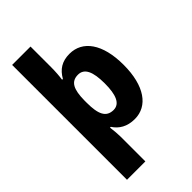

<svg xmlns="http://www.w3.org/2000/svg" viewBox="-295 -851 1182 1182"><g transform="rotate(-45 295.5 -260.0)"><path d="M552 -275C552 -459 477 -559 364 -559C298 -559 256 -531 226 -478H219C223 -504 226 -543 226 -581V-760H66V240H226V23C226 2 223 -31 219 -61H226C254 -18 298 10 365 10C477 10 552 -92 552 -275ZM389 -276C389 -177 366 -122 312 -122C248 -122 226 -171 226 -270V-290C227 -386 249 -431 310 -431C365 -431 389 -379 389 -276Z"/></g></svg>

Font: Noto Sans Sinhala UI SemiCondensed ExtraBold
Style: Regular
Weight: 800
Width: 4
Designer: Jelle Bosma - Monotype Design Team
Foundry: Monotype Imaging Inc.
Version: Version 2.006